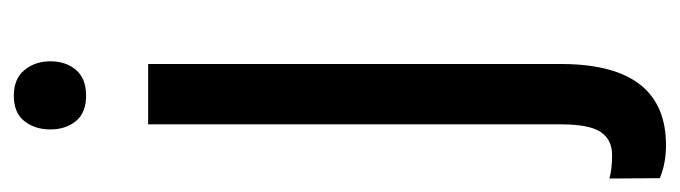

<svg xmlns="http://www.w3.org/2000/svg" viewBox="-380 -392 974 275"><g transform="rotate(-90 106.5 -254.0)"><path d="M152.8 -528.3H66.4V63C66.4 90 62.7 109 55.4 119.9C48.1 130.8 37.1 136.2 22.5 136.2C8.8 136.2 -2.4 134.9 -11.2 132.3L-10.7 204.6C3.3 210.4 19 213.4 36.6 213.4C113.1 213.4 151.9 164.4 152.8 66.4ZM156.7 -668.5C156.7 -682.8 152.6 -695.1 144.3 -705.3C136 -715.6 123.7 -720.7 107.4 -720.7C91.1 -720.7 79 -715.7 71 -705.6C63.1 -695.5 59.1 -683.1 59.1 -668.5C59.1 -653.8 63.1 -641.6 71 -631.8C79 -622.1 91.1 -617.2 107.4 -617.2C124 -617.2 136.4 -622.1 144.5 -631.8C152.7 -641.6 156.7 -653.8 156.7 -668.5Z"/></g></svg>

Font: Roboto Condensed
Style: Regular
Weight: 400
Designer: Google
Version: Version 2.134; 2016